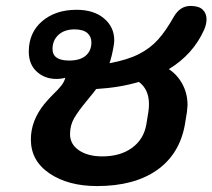

<svg xmlns="http://www.w3.org/2000/svg" viewBox="-20 -617 716 647"><path d="M549 -384Q578 -365 595 -333Q612 -301 612 -263Q612 -260 610 -240L603 -197Q585 -97 508.5 -43.5Q432 10 307 10Q210 10 147 -32.5Q84 -75 84 -147Q84 -210 129 -266Q144 -284 159 -299Q177 -316 187 -329Q197 -342 200 -355Q186 -351 170 -351Q131 -351 104 -375.5Q77 -400 77 -443Q77 -507 122 -545.5Q167 -584 238 -584Q296 -584 330.5 -555Q365 -526 365 -481Q365 -474 363 -462Q357 -427 349 -404Q409 -415 447.5 -434.5Q486 -454 512.5 -483.5Q539 -513 566 -561Q587 -597 622 -597Q650 -597 663 -584.5Q676 -572 676 -552Q676 -536 668 -517Q631 -434 549 -384ZM213 -413Q250 -413 269 -429.5Q288 -446 288 -474Q288 -494 274 -506Q260 -518 231 -518Q197 -518 177 -499.5Q157 -481 157 -452Q157 -413 213 -413ZM448 -341Q385 -322 304 -317L295 -305L273 -278Q244 -243 230 -219Q216 -195 216 -165Q216 -131 246 -110.5Q276 -90 325 -90Q385 -90 424.5 -118.5Q464 -147 473 -197L480 -240Q482 -254 482 -266Q482 -316 448 -341Z"/></svg>

Font: Kodchasan
Style: Bold Italic
Weight: 700
Italic angle: -10°
Version: Version 1.000; ttfautohint (v1.6)